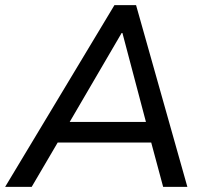

<svg xmlns="http://www.w3.org/2000/svg" viewBox="-37 -725 807 745"><path d="M-17 0 407 -705H491L690 0H596L543 -197L580 -172H155L201 -196L86 0ZM435 -597 223 -234 201 -252H560L534 -234L438 -597Z"/></svg>

Font: Nunito Sans 10pt Medium
Style: Italic
Weight: 500
Italic angle: -9°
Designer: Vernon Adams
Foundry: Vernon Adams
Version: Version 3.101;gftools[0.9.27]